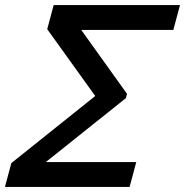

<svg xmlns="http://www.w3.org/2000/svg" viewBox="-46 -740 733 760"><path d="M-26.5 0H467L493.4 -98.5H135.4L452.2 -351.5L456.8 -368.5L275.6 -621.5H640.1L666.5 -720H166.5L140.9 -624.5L331 -360L-1.1 -94.5Z"/></svg>

Font: Manrope
Style: SemiBoldItalic
Weight: 600
Italic angle: -15°
Designer: Mikhail Sharanda
Foundry: Mikhail Sharanda
Version: Version 4.502;hotconv 1.0.109;makeotfexe 2.5.65596